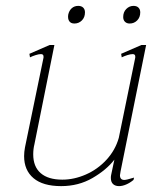

<svg xmlns="http://www.w3.org/2000/svg" viewBox="-20 -623 553 653"><path d="M212 -573Q215 -587 224 -595Q233 -603 246 -603Q257 -603 263 -597Q269 -591 269 -581Q269 -564 258.5 -553.5Q248 -543 233 -543Q221 -543 215.5 -551Q210 -559 212 -573ZM399 -565Q399 -582 409.5 -592.5Q420 -603 434 -603Q445 -603 451 -597Q457 -591 457 -581Q457 -564 446.5 -553.5Q436 -543 421 -543Q411 -543 405 -549Q399 -555 399 -565ZM388 -27Q388 -11 403 -11Q410 -11 436 -19L434 -11Q422 -1 409 4.5Q396 10 385 10Q372 10 364.5 3Q357 -4 357 -18Q357 -24 358 -28L369 -80Q342 -45 294.5 -17.5Q247 10 188 10Q126 10 94 -17Q62 -44 62 -92Q62 -106 65 -122L128 -427V-431Q128 -439 119 -439Q112 -439 101 -435.5Q90 -432 82 -428L80 -440L149 -470H165L97 -132Q93 -116 93 -98Q93 -56 118.5 -34Q144 -12 192 -12Q232 -12 272 -29.5Q312 -47 342 -79.5Q372 -112 384 -154L440 -427V-431Q440 -439 431 -439Q424 -439 413 -435.5Q402 -432 394 -428L392 -440L461 -470H477L390 -40Q388 -30 388 -27Z"/></svg>

Font: Taviraj Thin
Style: Italic
Weight: 250
Italic angle: -12°
Designer: Katatrad Team
Foundry: CadsonDemak
Version: Version 1.001